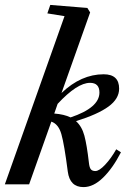

<svg xmlns="http://www.w3.org/2000/svg" viewBox="-22 -745 535 776"><path d="M-2.4 0 238.8 -679.7 169.4 -690.9 181.2 -725.1 331.1 -712.9 342.3 -694.8 226.6 -369.1Q305.7 -444.8 397 -444.8Q459.5 -444.8 459.5 -386.7Q459.5 -345.7 416.3 -314.2Q373 -282.7 285.2 -255.4Q309.1 -233.9 319.1 -196.5Q329.1 -159.2 337.4 -86.9Q339.4 -67.9 345.2 -60.8Q351.1 -53.7 363.3 -53.7Q378.9 -53.7 402.8 -79.1Q426.8 -104.5 447.8 -141.6L466.8 -129.4Q433.6 -64.9 394.5 -26.9Q355.5 11.2 315.4 11.2Q260.3 11.2 252 -51.3Q237.8 -161.6 226.1 -202.6Q214.4 -243.7 185.5 -253.4L95.7 0ZM341.8 -410.2Q290 -410.2 210.9 -325.2L197.3 -286.1Q236.8 -283.2 263.2 -270.5Q379.9 -309.6 379.9 -371.1Q379.9 -410.2 341.8 -410.2Z"/></svg>

Font: Elstob SemiBold
Style: Italic
Weight: 600
Italic angle: -20°
Designer: Peter S. Baker
Version: Version 1.015